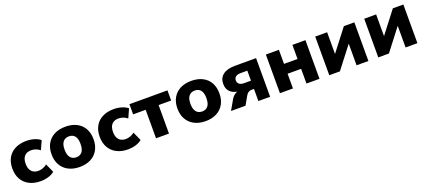

<svg xmlns="http://www.w3.org/2000/svg" viewBox="49 -1527 5567 2517"><g transform="rotate(-20 2832.5 -269.0)"><path d="M43 -270.5Q43 -358.4 79.6 -421.4Q116.2 -484.4 183.1 -517.1Q250 -549.8 337.9 -549.8Q395.5 -549.8 447.3 -534.2Q499 -518.6 532.2 -490.2L477.5 -368.2Q452.1 -389.6 419.9 -401.4Q387.7 -413.1 356.4 -413.1Q294.9 -413.1 261.7 -377Q228.5 -340.8 228.5 -269.5Q228.5 -199.2 262.2 -162.6Q295.9 -126 356.4 -126Q386.7 -126 419.4 -137.7Q452.1 -149.4 477.5 -170.9L532.2 -48.8Q499 -19.5 446.8 -3.9Q394.5 11.7 337.9 11.7Q250 11.7 183.1 -22Q116.2 -55.7 79.6 -119.1Q43 -182.6 43 -270.5Z M589.8 -269.5Q589.8 -356.4 626 -419.4Q662.1 -482.4 728 -516.1Q793.9 -549.8 883.8 -549.8Q972.7 -549.8 1038.6 -516.1Q1104.5 -482.4 1140.1 -419.4Q1175.8 -356.4 1175.8 -269.5Q1175.8 -183.6 1140.1 -120.1Q1104.5 -56.6 1038.6 -22.5Q972.7 11.7 883.8 11.7Q794.9 11.7 728.5 -22.5Q662.1 -56.6 626 -120.1Q589.8 -183.6 589.8 -269.5ZM883.8 -123Q936.5 -123 965.3 -159.2Q994.1 -195.3 994.1 -269.5Q994.1 -343.8 965.3 -379.4Q936.5 -415 883.8 -415Q831.1 -415 801.3 -379.4Q771.5 -343.8 771.5 -269.5Q771.5 -195.3 801.3 -159.2Q831.1 -123 883.8 -123Z M1261.7 -270.5Q1261.7 -358.4 1298.3 -421.4Q1335 -484.4 1401.9 -517.1Q1468.8 -549.8 1556.6 -549.8Q1614.3 -549.8 1666 -534.2Q1717.8 -518.6 1751 -490.2L1696.3 -368.2Q1670.9 -389.6 1638.7 -401.4Q1606.4 -413.1 1575.2 -413.1Q1513.7 -413.1 1480.5 -377Q1447.3 -340.8 1447.3 -269.5Q1447.3 -199.2 1481 -162.6Q1514.6 -126 1575.2 -126Q1605.5 -126 1638.2 -137.7Q1670.9 -149.4 1696.3 -170.9L1751 -48.8Q1717.8 -19.5 1665.5 -3.9Q1613.3 11.7 1556.6 11.7Q1468.8 11.7 1401.9 -22Q1335 -55.7 1298.3 -119.1Q1261.7 -182.6 1261.7 -270.5Z M1949.2 -397.5H1774.4V-539.1H2304.7V-397.5H2129.9V0H1949.2Z M2345.7 -269.5Q2345.7 -356.4 2381.8 -419.4Q2418 -482.4 2483.9 -516.1Q2549.8 -549.8 2639.6 -549.8Q2728.5 -549.8 2794.4 -516.1Q2860.4 -482.4 2896 -419.4Q2931.6 -356.4 2931.6 -269.5Q2931.6 -183.6 2896 -120.1Q2860.4 -56.6 2794.4 -22.5Q2728.5 11.7 2639.6 11.7Q2550.8 11.7 2484.4 -22.5Q2418 -56.6 2381.8 -120.1Q2345.7 -183.6 2345.7 -269.5ZM2639.6 -123Q2692.4 -123 2721.2 -159.2Q2750 -195.3 2750 -269.5Q2750 -343.8 2721.2 -379.4Q2692.4 -415 2639.6 -415Q2586.9 -415 2557.1 -379.4Q2527.3 -343.8 2527.3 -269.5Q2527.3 -195.3 2557.1 -159.2Q2586.9 -123 2639.6 -123Z M3158.2 -210Q3090.8 -223.6 3055.7 -263.2Q3020.5 -302.7 3020.5 -368.2Q3020.5 -449.2 3078.6 -494.1Q3136.7 -539.1 3244.1 -539.1H3541V0H3377V-168.9H3338.9Q3295.9 -168.9 3265.6 -120.1L3197.3 0H2995.1L3073.2 -135.7Q3105.5 -192.4 3158.2 -210ZM3282.2 -284.2H3377V-423.8H3282.2Q3238.3 -423.8 3214.8 -405.8Q3191.4 -387.7 3191.4 -353.5Q3191.4 -320.3 3214.8 -302.2Q3238.3 -284.2 3282.2 -284.2Z M3677.7 -539.1H3859.4V-342.8H4047.9V-539.1H4229.5V0H4047.9V-205.1H3859.4V0H3677.7Z M4366.2 -539.1H4532.2V-236.3L4765.6 -539.1H4912.1V0H4747.1V-301.8L4514.6 0H4366.2Z M5049.8 -539.1H5215.8V-236.3L5449.2 -539.1H5595.7V0H5430.7V-301.8L5198.2 0H5049.8Z"/></g></svg>

Font: Min Sans Black
Style: Regular
Weight: 900
Designer: Jinseong-Kim, NotoSansCJK, Nunito
Foundry: Jinseong-Kim
Version: Version 1.000